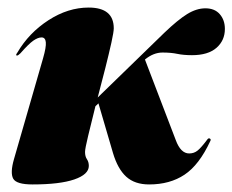

<svg xmlns="http://www.w3.org/2000/svg" viewBox="-20 -478 615 508"><path d="M281 -403Q281 -394 274.8 -365.5Q268.5 -337 258.8 -298.5Q249 -260 238.5 -220L415 -391.5Q450.5 -425.5 475.2 -440.8Q500 -456 523.5 -456Q548 -456 561.5 -440.5Q575 -425 575 -401.5Q575 -371 552.8 -351.5Q530.5 -332 488 -332Q465.5 -332 449 -335.5Q432.5 -339 410 -339Q386 -339 363.5 -320.5L445 -107.5Q458 -72 480.5 -72Q493.5 -72 503 -79.8Q512.5 -87.5 529 -109.5Q531.5 -113 535 -111.5Q539 -109.5 536.5 -105Q507 -41.5 468.2 -15.8Q429.5 10 374.5 10Q336.5 10 314 -10.5Q291.5 -31 279 -73L240.5 -204.5L232.5 -197Q221.5 -152.5 213.2 -118.5Q205 -84.5 205 -76Q205 -64 210 -56.8Q215 -49.5 215 -39Q215 -16.5 176.5 -3.2Q138 10 66 10Q23.5 10 15 -5.2Q6.5 -20.5 17 -57L94 -324Q102.5 -353.5 101.2 -366.2Q100 -379 90 -379Q80.5 -379 68.2 -370.5Q56 -362 34 -337Q28 -331 25 -331Q20 -331 26 -339Q56.5 -391 108.2 -424.5Q160 -458 214.5 -458Q281 -458 281 -403Z"/></svg>

Font: Fraunces 144pt Black
Style: Italic
Weight: 900
Italic angle: -16°
Version: Version 1.000;[0bf87f6ff]